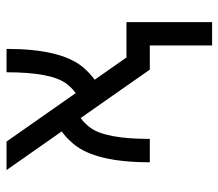

<svg xmlns="http://www.w3.org/2000/svg" viewBox="-62 -624 685 602"><g transform="rotate(90 281.0 -322.5)"><path d="M122.1 -449.2H197.8L349.6 -232.4Q365.7 -243.7 379.4 -262.2Q415 -309.1 415 -449.2H488.3Q488.3 -278.8 431.2 -210.4Q412.6 -188 391.6 -172.9L512.7 0H423.3L271.5 -216.8Q255.4 -205.6 241.7 -187.5Q206.1 -140.1 206.1 0H132.8Q132.8 -170.4 189.9 -239.3Q208.5 -261.2 229.5 -276.4L159.7 -376H48.8V-644.5H122.1Z"/></g></svg>

Font: Catrinity
Style: Regular
Weight: 400
Designer: Alexander Lange
Foundry: High-Logic / Made with FontCreator
Version: Version 2.090;May 20, 2024;FontCreator 15.0.0.2974 64-bit